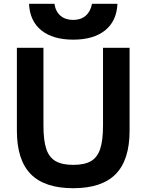

<svg xmlns="http://www.w3.org/2000/svg" viewBox="-20 -982 772 1012"><path d="M366 10Q215 10 142 -64.5Q69 -139 69 -293V-730H209V-320Q209 -242 224 -197Q239 -152 273.5 -132.5Q308 -113 366 -113Q425 -113 459 -132.5Q493 -152 508 -197Q523 -242 523 -320V-730H663V-293Q663 -139 590 -64.5Q517 10 366 10ZM366 -773Q259 -773 198 -822Q137 -871 133 -962H267Q273 -921 299 -899Q325 -877 366 -877Q406 -877 431.5 -899Q457 -921 465 -962H599Q595 -871 534 -822Q473 -773 366 -773Z"/></svg>

Font: M PLUS 2
Style: Bold
Weight: 700
Designer: Coji Morishita
Foundry: UNDERFOREST DESIGN
Version: Version 1.001